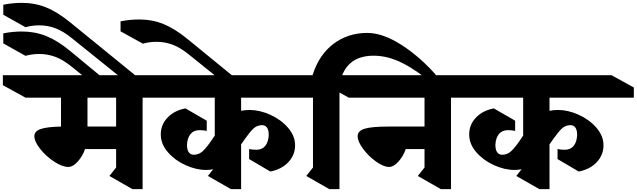

<svg xmlns="http://www.w3.org/2000/svg" viewBox="-175 -1311 4447 1341"><path d="M821 -629V10H750L589 -82L636 -141V-270H419Q402 -220 368 -182.5Q334 -145 303 -145Q260 -145 203.5 -182Q147 -219 106 -270.5Q65 -322 65 -360Q65 -394 108 -409.5Q151 -425 251 -427V-629H3L-155 -716V-786H846L1002 -700V-629ZM636 -629H436V-427H636Z M315 -1155 788 -770 740 -712 331 -1041Q266 -1094 211.5 -1114Q157 -1134 100 -1134Q49 -1134 3 -1121L-152 -1208V-1278Q-87 -1291 -22 -1291Q69 -1291 148 -1259Q227 -1227 315 -1155ZM315 -955 546 -764 498 -706 331 -841Q266 -894 211.5 -914Q157 -934 100 -934Q49 -934 3 -921L-152 -1008V-1078Q-87 -1091 -22 -1091Q69 -1091 148.5 -1059Q228 -1027 315 -955Z M1509 -537Q1536 -543 1569 -543Q1638 -543 1712.5 -509.5Q1787 -476 1836.5 -419Q1886 -362 1886 -296Q1886 -228 1838.5 -178Q1791 -128 1713 -113L1565 -200V-270Q1589 -265 1616 -265Q1656 -265 1678 -292.5Q1700 -320 1702 -368Q1702 -437 1654 -437Q1619 -436 1594 -412Q1569 -388 1536 -341L1512 -307L1509 -304V10H1438L1277 -82L1314 -129Q1289 -124 1264 -124Q1195 -124 1121 -157.5Q1047 -191 997.5 -248Q948 -305 948 -372Q948 -440 995 -489.5Q1042 -539 1120 -554L1269 -468V-397Q1245 -402 1218 -402Q1178 -402 1155.5 -374.5Q1133 -347 1131 -299Q1131 -265 1143.5 -247.5Q1156 -230 1180 -230Q1216 -231 1243 -257Q1270 -283 1304 -333L1322 -360L1325 -363V-629H894L738 -716V-786H1942L2098 -700V-629H1509Z M1134 -1039 1456 -776 1408 -718 1151 -925Q1085 -979 1030.5 -999Q976 -1019 919 -1019Q868 -1019 823 -1006L667 -1092V-1162Q732 -1175 797 -1175Q888 -1175 967 -1143Q1046 -1111 1134 -1039Z M2880 -776 2849 -724Q2734 -822 2633 -872Q2532 -922 2435 -922Q2231 -922 2196 -716V10H2125L1964 -82L2011 -141V-629H1933L1828 -716V-786H2008Q2053 -929 2154.5 -1005Q2256 -1081 2389 -1081H2390Q2500 -1081 2632 -995.5Q2764 -910 2880 -776Z M2975 -629V10H2904L2743 -82L2790 -141V-270H2659Q2642 -220 2608 -182.5Q2574 -145 2543 -145Q2504 -145 2451.5 -182.5Q2399 -220 2361 -271.5Q2323 -323 2323 -360Q2323 -397 2372 -412Q2421 -427 2536 -427H2790V-629H2261L2103 -716V-786H3000L3156 -700V-629Z M3663 -537Q3690 -543 3723 -543Q3792 -543 3866.5 -509.5Q3941 -476 3990.5 -419Q4040 -362 4040 -296Q4040 -228 3992.5 -178Q3945 -128 3867 -113L3719 -200V-270Q3743 -265 3770 -265Q3810 -265 3832 -292.5Q3854 -320 3856 -368Q3856 -437 3808 -437Q3773 -436 3748 -412Q3723 -388 3690 -341L3666 -307L3663 -304V10H3592L3431 -82L3468 -129Q3443 -124 3418 -124Q3349 -124 3275 -157.5Q3201 -191 3151.5 -248Q3102 -305 3102 -372Q3102 -440 3149 -489.5Q3196 -539 3274 -554L3423 -468V-397Q3399 -402 3372 -402Q3332 -402 3309.5 -374.5Q3287 -347 3285 -299Q3285 -265 3297.5 -247.5Q3310 -230 3334 -230Q3370 -231 3397 -257Q3424 -283 3458 -333L3476 -360L3479 -363V-629H3048L2892 -716V-786H4096L4252 -700V-629H3663Z"/></svg>

Font: Inknut Antiqua ExtraBold
Style: Regular
Weight: 800
Designer: Claus Eggers Sørensen
Foundry: Claus Eggers Sørensen
Version: Version 1.003; ttfautohint (v1.8.2) -l 8 -r 50 -G 200 -x 14 